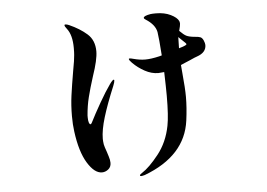

<svg xmlns="http://www.w3.org/2000/svg" viewBox="-49 -670 1097 788"><g transform="rotate(-5 500.0 -276.0)"><path d="M247.5 -343.5Q228 -279 247.5 -343.5Q267 -408 247.5 -343.5ZM811 -459Q811 -428 773 -415Q766 -413 742 -402L704 -386L707 -351Q713 -289 713 -254Q713 -209 706 -157Q687 -13 517 51Q506 54 502 54Q497 54 497 51Q497 47 507 41Q537 22 575.5 -26.5Q614 -75 627 -142Q635 -182 635 -265Q635 -299 633 -363Q615 -361 609 -361Q581 -361 553.5 -376Q526 -391 505 -412Q493 -424 493 -429Q493 -431 497 -431Q501 -431 512 -428Q538 -421 560 -421Q584 -421 618 -429L629 -432Q624 -504 620 -529Q614 -560 576 -584Q569 -588 569 -592Q569 -600 598 -605Q606 -606 620 -606Q655 -606 680.5 -593.5Q706 -581 713 -566Q715 -560 715 -555Q715 -548 709 -526Q726 -509 736 -504Q748 -498 772 -496Q787 -495 794 -492Q801 -489 806 -478Q811 -466 811 -459ZM424 -350Q426 -350 426 -346Q426 -340 420 -325Q390 -253 374 -200.5Q358 -148 358 -112Q358 -103 360 -89Q362 -79 370 -57Q371 -53 376 -38Q381 -23 381 -11Q381 6 369 15.5Q357 25 343 25Q312 25 283.5 -21.5Q255 -68 244 -152Q240 -180 240 -216Q240 -260 245.5 -300.5Q251 -341 261 -399Q270 -447 271 -465Q272 -475 272 -494Q272 -547 251 -574Q242 -585 242 -590Q242 -593 246 -593Q252 -593 261 -589Q304 -570 333.5 -544Q363 -518 363 -472Q363 -438 340 -371Q325 -324 316 -288Q307 -252 304 -213V-205Q304 -192 306.5 -184Q309 -176 313 -176Q316 -176 319 -182Q336 -216 361.5 -260.5Q387 -305 407 -333Q419 -350 424 -350ZM730 -475 703 -501V-496L702 -455Q723 -461 728 -464Q734 -467 734 -469Q734 -471 730 -475Z"/></g></svg>

Font: Shippori Antique
Style: Regular
Weight: 400
Designer: FONTDASU
Foundry: FONTDASU / Google Inc. / but / Adobe
Version: Version 2.001